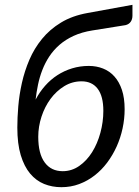

<svg xmlns="http://www.w3.org/2000/svg" viewBox="-20 -771 579 798"><path d="M319 -433Q280 -433 247 -412.8Q214 -392.5 190 -360Q166 -327.5 152.5 -286.2Q139 -245 139 -202.5Q139 -132 165.8 -95.8Q192.5 -59.5 240.5 -59.5Q278 -59.5 309.2 -81.2Q340.5 -103 362.8 -138.5Q385 -174 397.2 -219Q409.5 -264 409.5 -310.5Q409.5 -371 386 -402Q362.5 -433 319 -433ZM530.5 -751V-706Q530.5 -691 523.2 -680.5Q516 -670 501.5 -666.5L364 -644.5Q320 -637.5 286.2 -622Q252.5 -606.5 227.5 -584.8Q202.5 -563 185 -536.5Q167.5 -510 156 -480.2Q144.5 -450.5 138 -419.2Q131.5 -388 128 -357Q144.5 -388.5 167.5 -414.5Q190.5 -440.5 218.8 -458.8Q247 -477 280 -487Q313 -497 349 -497Q381 -497 408.2 -486.2Q435.5 -475.5 455.5 -453.2Q475.5 -431 486.8 -397.2Q498 -363.5 498 -317Q498 -277 489.5 -237.5Q481 -198 464.8 -162Q448.5 -126 425.5 -95.2Q402.5 -64.5 373.2 -41.8Q344 -19 309.2 -6Q274.5 7 235 7Q196.5 7 163.2 -6.5Q130 -20 105.2 -49.5Q80.5 -79 66.2 -126.2Q52 -173.5 52 -241Q52 -281.5 56 -329.2Q60 -377 71 -426.2Q82 -475.5 102.2 -522.8Q122.5 -570 154.8 -609.5Q187 -649 233.5 -677.2Q280 -705.5 344 -717Z"/></svg>

Font: Lato 2
Style: Italic
Weight: 400
Italic angle: -7°
Designer: Lukasz Dziedzic with Adam Twardoch and Botio Nikoltchev
Foundry: tyPoland Lukasz Dziedzic
Version: Version 2.015; 2015-08-06; http://www.latofonts.com/